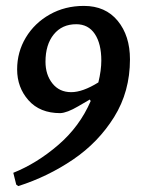

<svg xmlns="http://www.w3.org/2000/svg" viewBox="-20 -527 482 650"><path d="M287 -185 284 -190Q282 -189 244.5 -167Q207 -145 184 -144Q115 -144 76.5 -187.5Q38 -231 38 -292Q38 -351 67.5 -400Q97 -449 148.5 -478Q200 -507 264 -507Q337 -507 378.5 -456.5Q420 -406 420 -326Q420 -217 366.5 -131Q313 -45 227.5 13Q142 71 42 103L35 98L25 58Q105 26 177.5 -36.5Q250 -99 287 -185ZM313 -248Q323 -289 323 -322Q323 -379 301 -412Q279 -445 238 -445Q190 -445 162 -410.5Q134 -376 134 -318Q134 -274 157.5 -244.5Q181 -215 221 -215Q260 -215 313 -248Z"/></svg>

Font: Alegreya Medium
Style: Italic
Weight: 500
Italic angle: -7°
Designer: Juan Pablo del Peral
Foundry: Huerta Tipografica
Version: Version 2.008; ttfautohint (v1.8)